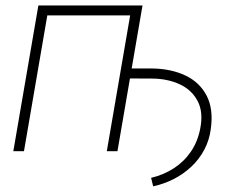

<svg xmlns="http://www.w3.org/2000/svg" viewBox="-20 -548 856 696"><path d="M423.3 -263.7 429.2 -299.8H531.7Q600.1 -298.8 651.9 -274.4Q703.6 -250 729 -201.4Q754.4 -152.8 744.1 -80.1Q738.8 -39.1 720.2 -4.6Q701.7 29.8 673.3 56.4Q645 83 609.6 101.1Q574.2 119.1 535.2 127.4L527.8 96.7Q573.2 85.9 610.1 62Q647 38.1 671.6 2.2Q696.3 -33.7 705.6 -80.6Q717.8 -141.1 696.5 -181.6Q675.3 -222.2 631.6 -242.4Q587.9 -262.7 531.7 -263.2ZM469.2 -528.3 463.4 -492.2H139.2L144.5 -528.3ZM157.7 -528.3 66.9 0H28.3L119.1 -528.3ZM496.6 -528.3 405.8 0H367.2L458 -528.3Z"/></svg>

Font: Roboto ExtraLight
Style: Italic
Weight: 250
Designer: Christian Robertson
Foundry: Google
Version: Version 3.009; 2024